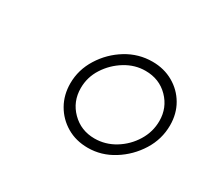

<svg xmlns="http://www.w3.org/2000/svg" viewBox="-70 -815 553 504"><g transform="rotate(30 206.5 -562.5)"><path d="M234 -422Q198 -422 170 -438.5Q142 -455 126 -483Q110 -511 110 -546Q110 -587 132.5 -623Q155 -659 191 -681Q227 -703 269 -703Q304 -703 332 -687Q360 -671 376 -643.5Q392 -616 392 -581Q392 -539 369.5 -503Q347 -467 311 -444.5Q275 -422 234 -422ZM237 -452Q270 -452 298.5 -469.5Q327 -487 344.5 -515.5Q362 -544 362 -577Q362 -617 334.5 -645Q307 -673 265 -673Q233 -673 204.5 -655.5Q176 -638 158 -610Q140 -582 140 -549Q140 -508 168 -480Q196 -452 237 -452Z"/></g></svg>

Font: Hanken Grotesk ExtraLight
Style: Italic
Weight: 250
Italic angle: -8°
Designer: Alfredo Marco Pradil
Foundry: Hanken Design Co.
Version: Version 3.013